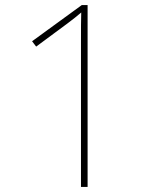

<svg xmlns="http://www.w3.org/2000/svg" viewBox="-20 -785 612 754"><path d="M324 -51V-765H301L106 -623L122 -602L245 -693C270 -712 283 -722 299 -736C298 -709 298 -671 298 -614V-51Z"/></svg>

Font: Noto Sans Tamil UI Thin
Style: Regular
Weight: 100
Designer: Jelle Bosma - Monotype Design Team
Foundry: Monotype Imaging Inc.
Version: Version 2.004